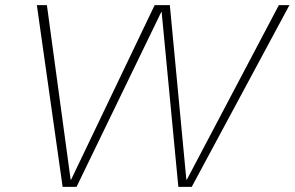

<svg xmlns="http://www.w3.org/2000/svg" viewBox="-20 -720 1143 745"><path d="M223 5 123 -700H162L256 -9L239 -23H256L580 -700H639L704 -13L693 -23H705L1062 -700H1103L724 5H672L606 -686L623 -674H606L277 5Z"/></svg>

Font: REM Thin
Style: Italic
Weight: 250
Italic angle: -11°
Designer: Octavio Pardo
Foundry: Ashler Design
Version: Version 1.005;gftools[0.9.28]